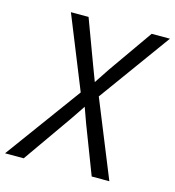

<svg xmlns="http://www.w3.org/2000/svg" viewBox="-109 -822 834 914"><g transform="rotate(15 307.5 -365.0)"><path d="M-1 0 272 -373 128 -730H215L296 -512L324 -438L373 -512L526 -730H616L360 -377L513 0H426L335 -237Q324 -266 308 -312L258 -238L91 0Z"/></g></svg>

Font: JetBrains Mono Semi Light
Style: Italic
Weight: 350
Italic angle: -9°
Monospace: yes
Designer: Philipp Nurullin, Konstantin Bulenkov
Foundry: JetBrains
Version: 2.002